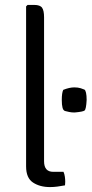

<svg xmlns="http://www.w3.org/2000/svg" viewBox="-20 -755 372 780"><path d="M196 -57H238Q242 -48 243.5 -37Q245 -26 245 -17Q245 -11 244.5 -7.5Q244 -4 244 -2Q228 1 213 3Q198 5 183 5Q142 5 114 -13.5Q86 -32 86 -79V-729L92 -735H119Q143 -735 151 -723.5Q159 -712 159 -685V-100Q159 -57 196 -57ZM237 -390Q262 -400 282 -400Q297 -400 308 -396.5Q319 -393 323 -391Q327 -389 329.5 -378Q332 -367 332 -349Q330 -311 323.5 -306Q317 -301 283 -298Q271 -298 261.5 -300Q252 -302 244.5 -304Q237 -306 234 -317.5Q231 -329 231 -349Q231 -378 237 -390Z"/></svg>

Font: Signika
Style: Light
Weight: 300
Designer: Anna Giedrys
Foundry: Anna Giedrys
Version: Version 1.001